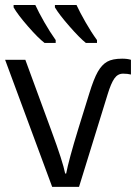

<svg xmlns="http://www.w3.org/2000/svg" viewBox="-20 -731 532 751"><path d="M184.1 0 0 -497.1H79.1L181.2 -219.2Q226.1 -97.7 234.9 -52.2H238.8Q249 -105.5 286.1 -226.6L329.6 -366.7Q346.7 -422.4 362.5 -450.2Q378.4 -478 399.2 -489.7Q419.9 -501.5 458 -501.5Q478.5 -501.5 492.2 -497.1V-439.5Q479 -442.9 461.4 -442.9Q440.4 -442.9 427.2 -423.8Q414.1 -404.8 401.4 -363.3L289.1 0ZM359.4 -563H315.9Q292 -582 252 -627.7Q211.9 -673.3 194.8 -702.1V-711.4H279.3Q292 -683.6 314.5 -644.3Q336.9 -605 359.4 -574.2ZM197.8 -563H154.3Q128.9 -582.5 89.4 -627.9Q49.8 -673.3 33.2 -702.1V-711.4H118.2Q130.9 -683.6 153.3 -644.3Q175.8 -605 197.8 -574.2Z"/></svg>

Font: Bpm'online Open Sans
Style: Regular
Weight: 400
Foundry: Ascender Corporation
Version: Version 1.10